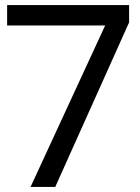

<svg xmlns="http://www.w3.org/2000/svg" viewBox="-20 -734 551 754"><path d="M100 0 393 -634H8V-714H487V-646L197 0Z"/></svg>

Font: Noto IKEA Simplified Chinese
Style: Regular
Weight: 400
Designer: Monotype Design Team
Foundry: Monotype Imaging Inc.
Version: Version 1.100